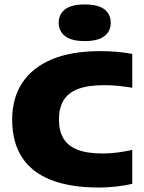

<svg xmlns="http://www.w3.org/2000/svg" viewBox="-20 -832 644 860"><path d="M423 8Q295 8 208.5 -26Q122 -60 78.2 -127.8Q34.5 -195.5 34.5 -296Q34.5 -391.5 79.2 -460.2Q124 -529 211.8 -566Q299.5 -603 429 -603Q465.5 -603 502 -600Q538.5 -597 572.5 -590.5V-439Q543 -444 511.8 -447.2Q480.5 -450.5 446.5 -450.5Q374 -450.5 329.5 -433.5Q285 -416.5 264.5 -382.2Q244 -348 244 -297Q244 -246 264 -212.2Q284 -178.5 327.2 -161.5Q370.5 -144.5 440 -144.5Q474.5 -144.5 508.8 -149.2Q543 -154 572.5 -160.5V-8.5Q540.5 -1 500.8 3.5Q461 8 423 8ZM359.5 -648Q299.5 -648 271.2 -670.5Q243 -693 243 -730Q243 -768 271.2 -790Q299.5 -812 359.5 -812Q420 -812 448 -790Q476 -768 476 -730Q476 -693 448 -670.5Q420 -648 359.5 -648Z"/></svg>

Font: Encode Sans SC SemiExpanded ExtraBold
Style: Regular
Weight: 800
Width: 6
Designer: Multiple Designers
Foundry: Impallari Type
Version: Version 3.002